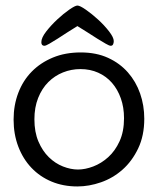

<svg xmlns="http://www.w3.org/2000/svg" viewBox="-20 -661 569 692"><path d="M29 0ZM500 -233Q500 -172 478 -126Q456 -80 421.5 -49.5Q387 -19 344 -4Q301 11 259 11Q208 11 166 -6.5Q124 -24 93.5 -56Q63 -88 46 -132.5Q29 -177 29 -230Q29 -282 46 -326.5Q63 -371 94.5 -403Q126 -435 170.5 -453.5Q215 -472 271 -472Q327 -472 369.5 -452.5Q412 -433 441 -400Q470 -367 485 -324Q500 -281 500 -233ZM270 -412Q237 -412 207 -400Q177 -388 154 -365Q131 -342 117.5 -308Q104 -274 104 -231Q104 -185 118.5 -151Q133 -117 156 -94.5Q179 -72 207 -61Q235 -50 261 -50Q287 -50 316 -61Q345 -72 370 -94.5Q395 -117 411 -152Q427 -187 427 -235Q427 -274 415.5 -306.5Q404 -339 383.5 -362.5Q363 -386 334 -399Q305 -412 270 -412ZM379 -496Q374 -496 361 -503.5Q348 -511 331 -521.5Q314 -532 295 -544.5Q276 -557 259 -567Q242 -557 223 -544.5Q204 -532 187.5 -521.5Q171 -511 158 -503.5Q145 -496 140 -496Q129 -496 129 -509Q129 -525 146.5 -547.5Q164 -570 186.5 -591Q209 -612 230 -626.5Q251 -641 259 -641Q268 -641 289.5 -626Q311 -611 333.5 -590.5Q356 -570 373 -548Q390 -526 390 -513Q390 -506 387.5 -501Q385 -496 379 -496Z"/></svg>

Font: Life Savers
Style: Bold
Weight: 700
Designer: Pablo Impallari, Rodrigo Fuenzalida, Brenda Gallo
Foundry: Pablo Impallari, Rodrigo Fuenzalida, Brenda Gallo
Version: Version 3.001; ttfautohint (v0.95) -l 8 -r 50 -G 200 -x 14 -